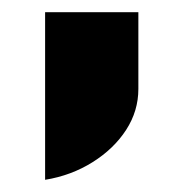

<svg xmlns="http://www.w3.org/2000/svg" viewBox="-20 -162 283 315"><path d="M54 133V-142H207V-16Q207 20 187 51Q167 82 132 104Q97 126 54 133Z"/></svg>

Font: Orbitron Black
Style: Regular
Weight: 900
Designer: Matt McInerney
Foundry: The League of Moveable Type
Version: Version 2.001